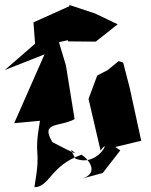

<svg xmlns="http://www.w3.org/2000/svg" viewBox="-30 -723 627 798"><path d="M265 -100C299 -77 286 -81 188 -132C135 -219 220 -194 280 -228L244 -451L196 -611L-10 -432L155 -497L29 -211L136 -221C107 -52 144 -126 113 55C176 55 180 -36 309 -80C345 -56 386 4 297 23L397 -4L470 -98L449 -112L557 -138L509 -358L482 -463L463 -469L418 -432L374 -409L338 -312L388 -97C434 -163 383 -24 283 -64ZM459 -622 365 -667 256 -703 260 -698 109 -630 117 -526 252 -556 253 -551 368 -550Z"/></svg>

Font: Asimov Silicon
Style: Regular
Weight: 400
Designer: Google
Version: Version 2.000980; 2014